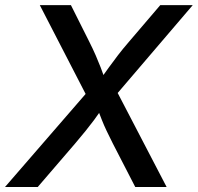

<svg xmlns="http://www.w3.org/2000/svg" viewBox="-41 -748 791 768"><path d="M-21 0 336.9 -413.1 323.2 -330.1 118.2 -727.5H242.7L314.9 -583.5Q331.1 -551.3 341.8 -526.6Q352.5 -502 361.6 -478.5Q370.6 -455.1 380.9 -425.8H356.9Q377.4 -454.6 394.5 -478.3Q411.6 -502 430.7 -526.9Q449.7 -551.8 477.1 -583.5L600.1 -727.5H730L395 -335.4L408.7 -416.5L625.5 0H500L410.2 -174.3Q395.5 -203.1 385.3 -224.9Q375 -246.6 366.7 -267.6Q358.4 -288.6 348.1 -315.4H369.1Q350.6 -288.6 335 -267.6Q319.3 -246.6 301.8 -224.9Q284.2 -203.1 259.8 -174.3L109.9 0Z"/></svg>

Font: Inter 17pt Medium
Style: Italic
Weight: 500
Italic angle: -9.3988°
Version: Version 4.001;git-66647c0bb